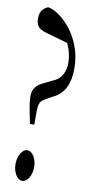

<svg xmlns="http://www.w3.org/2000/svg" viewBox="-93 -868 442 906"><g transform="rotate(10 128.0 -415.0)"><path d="M158.7 -418Q158.7 -418 158.2 -418L131.8 -402.8Q106.4 -390.6 99.9 -377Q93.3 -363.3 93.3 -332.5Q93.3 -332.5 93.3 -271.5H72.3L63 -318.4Q55.7 -353.5 53.7 -372.1Q51.8 -390.6 51.8 -400.9Q51.8 -426.8 64.5 -443.8Q77.1 -460.9 110.4 -475.6Q110.4 -475.6 154.3 -497.1Q176.8 -508.8 188.7 -531.7Q200.7 -554.7 200.7 -585.9Q200.7 -630.4 181.2 -673.8Q181.2 -673.8 180.2 -676.3L179.2 -678.2L75.7 -707.5Q43 -716.8 33.2 -731.2Q23.4 -745.6 23.4 -767.6Q23.4 -793.5 33.2 -807.1Q43 -820.8 61.5 -828.6Q85 -825.2 114 -805.2Q143.1 -785.2 170.7 -750.5Q198.2 -715.8 215.8 -668.2Q233.4 -620.6 233.4 -565.2Q233.4 -509.8 215.3 -473.4Q197.3 -437 158.7 -418ZM114 -22.2Q100.6 -0.5 82.5 -0.5Q64.5 -0.5 51.3 -22.2Q38.1 -43.9 38.1 -73.2Q38.1 -102.5 51.3 -124.8Q64.5 -147 82.5 -147Q100.6 -147 114 -125.2Q127.4 -103.5 127.4 -73.7Q127.4 -43.9 114 -22.2Z"/></g></svg>

Font: Scarab Serif
Style: Light
Weight: 300
Designer: John Roberts
Foundry: Scarab
Version: 1.0